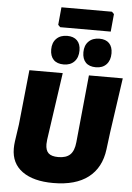

<svg xmlns="http://www.w3.org/2000/svg" viewBox="-66 -1086 789 1147"><g transform="rotate(5 328.5 -513.0)"><path d="M558 -1038 571 -1025 561 -919H258L245 -932L255 -1038ZM305 -871Q343 -871 364 -850Q385 -829 385 -790Q385 -748 361.5 -723.5Q338 -699 298 -699Q258 -699 237 -720.5Q216 -742 216 -782Q216 -823 240 -847Q264 -871 305 -871ZM498 -871Q536 -871 556.5 -850Q577 -829 577 -790Q577 -748 554 -723.5Q531 -699 491 -699Q451 -699 430 -720.5Q409 -742 409 -782Q409 -823 433 -847Q457 -871 498 -871ZM657 -647 610 -319 597 -216Q583 -105 507 -46.5Q431 12 297 12Q178 12 111.5 -36Q45 -84 45 -173Q45 -194 48 -216L63 -319L97 -647H297L239 -243Q237 -223 237 -216Q237 -179 255 -162Q273 -145 314 -145Q361 -145 385 -168Q409 -191 414 -243L454 -647Z"/></g></svg>

Font: Alegreya Sans Black
Style: Italic
Weight: 900
Italic angle: -7°
Designer: Juan Pablo del Peral
Foundry: Huerta Tipografica
Version: Version 2.007